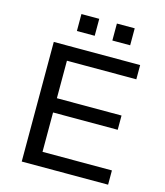

<svg xmlns="http://www.w3.org/2000/svg" viewBox="-129 -996 937 1093"><g transform="rotate(15 339.0 -449.5)"><path d="M103 0V-705H612V-621H203V-400H584V-316H203V-84H612V0ZM423 -799V-899H528V-799ZM214 -799V-899H319V-799Z"/></g></svg>

Font: Nunito Sans 10pt SemiExpanded Medium
Style: Regular
Weight: 500
Width: 6
Designer: Vernon Adams
Foundry: Vernon Adams
Version: Version 3.101;gftools[0.9.27]